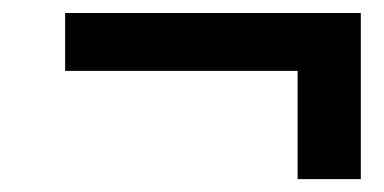

<svg xmlns="http://www.w3.org/2000/svg" viewBox="-20 -381 596 298"><path d="M540 -360.8V-103H441.9V-271H81.1V-360.8Z"/></svg>

Font: Rachana
Style: Bold
Weight: 700
Designer: Hussain KH
Foundry: Hussain KH, Rajeesh K Nambiar, Santhosh Thottingal, Swathanthra Malayalam Computing (http://smc.org.in)
Version: Version 7.0.0+20221109